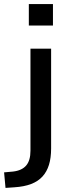

<svg xmlns="http://www.w3.org/2000/svg" viewBox="-69 -726 347 939"><path d="M72 -601V-706H190V-601ZM-42 193 -49 117 -5 113Q38 108 59 83.5Q80 59 80 11V-488H181V0Q181 46 170.5 80Q160 114 138.5 137.5Q117 161 83 174Q49 187 1 190Z"/></svg>

Font: Nunito Sans 12pt SemiBold
Style: Regular
Weight: 600
Designer: Vernon Adams
Foundry: Vernon Adams
Version: Version 3.101;gftools[0.9.27]